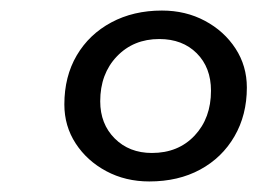

<svg xmlns="http://www.w3.org/2000/svg" viewBox="-20 -726 488 364"><path d="M263 -382Q218 -382 181.5 -401.5Q145 -421 123.5 -454Q102 -487 102 -528Q102 -581 125.5 -621Q149 -661 191 -683.5Q233 -706 287 -706Q332 -706 368.5 -686.5Q405 -667 426.5 -634Q448 -601 448 -560Q448 -508 424.5 -467.5Q401 -427 359.5 -404.5Q318 -382 263 -382ZM268 -436Q318 -436 349 -469Q380 -502 380 -554Q380 -598 353 -625Q326 -652 282 -652Q233 -652 201.5 -619Q170 -586 170 -534Q170 -491 197.5 -463.5Q225 -436 268 -436Z"/></svg>

Font: Platypi ExtraBold
Style: Italic
Weight: 800
Italic angle: -13°
Designer: David Sargent
Foundry: Bolt Cutter Type
Version: Version 1.200; ttfautohint (v1.8.4.7-5d5b)